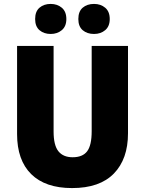

<svg xmlns="http://www.w3.org/2000/svg" viewBox="-20 -948 738 978"><path d="M632 -269Q632 -138 560 -64Q488 10 347 10Q211 10 139 -61Q67 -132 67 -265V-714H253V-278Q253 -208 277.5 -177.5Q302 -147 350 -147Q401 -147 424 -177.5Q447 -208 447 -279V-714H632ZM159 -851Q159 -890 181.5 -909Q204 -928 238 -928Q272 -928 295 -908.5Q318 -889 318 -851Q318 -814 295 -794.5Q272 -775 238 -775Q204 -775 181.5 -794Q159 -813 159 -851ZM379 -851Q379 -890 401.5 -909Q424 -928 459 -928Q493 -928 516 -908.5Q539 -889 539 -851Q539 -814 516 -794.5Q493 -775 459 -775Q424 -775 401.5 -794Q379 -813 379 -851Z"/></svg>

Font: Noto Sans Bengali SemiCondensed Black
Style: Regular
Weight: 900
Width: 4
Designer: Joana Ranito - Universal Thirst; Jelle Bosma - Monotype Design Team
Foundry: Universal Thirst ehf.
Version: Version 3.000; ttfautohint (v1.8.4.7-5d5b)